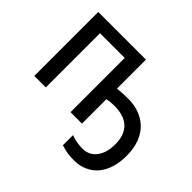

<svg xmlns="http://www.w3.org/2000/svg" viewBox="-208 -990 1515 1515"><g transform="rotate(45 549.5 -232.0)"><path d="M625 -713.9H92.8V0H221.2V-605H497.1V0H625V-272C648.9 -278.3 683.1 -280.8 707 -280.8C816.9 -280.8 926.8 -238.3 926.8 -69.8C926.8 -6.8 912.1 43.5 883.3 81.1C854.5 118.7 815.4 137.2 766.1 137.2C719.2 137.2 680.2 128.9 639.2 113.8V227.1C661.1 234.4 683.1 239.7 705.1 244.1C727.1 248 755.4 250 790 250C837.9 250 881.8 238.3 921.9 214.8C1002 167.5 1054.2 72.8 1054.2 -69.8C1054.2 -300.3 908.2 -397 747.1 -397C712.4 -397 666 -395.5 625 -390.1Z"/></g></svg>

Font: Noto Reveo Sans
Style: Regular
Weight: 600
Designer: Monotype Design Team
Foundry: Monotype Imaging Inc.
Version: Version 2.007